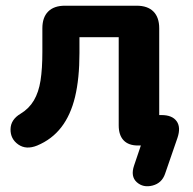

<svg xmlns="http://www.w3.org/2000/svg" viewBox="-20 -510 678 673"><path d="M450 70.2 489.9 -47.8 491.9 0H463.4Q430.5 0 413.3 -18.1Q396.1 -36.3 396.1 -70.3V-379.7H258.5V-324Q258.5 -234.7 243.1 -170.5Q227.7 -106.4 194.8 -63.9Q162 -21.4 110.2 0.2Q71.7 15.8 44.1 -3.5Q16.4 -22.9 16.9 -56.9Q17.4 -90.9 52.3 -111.5Q81.6 -129.1 98.7 -157.9Q115.7 -186.8 122.1 -227.9Q128.5 -269 128.5 -328.6V-410.8Q128.5 -449.3 149 -469.7Q169.4 -490 207.7 -490H458.9Q497.4 -490 517.7 -469.7Q538.1 -449.3 538.1 -410.8V-95.1L522.4 -106.7H546Q583.6 -106.7 599.1 -85.2Q614.5 -63.8 602.1 -26.9L558.5 99.5Q547.2 132 514.7 140.4Q482.1 148.8 459.5 128.7Q437 108.5 450 70.2Z"/></svg>

Font: SN Pro Thin
Style: Regular
Weight: 200
Designer: Tobias Whetton
Foundry: Supernotes
Version: Version 1.003;Glyphs 3.3 (3324)